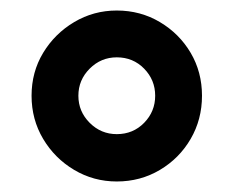

<svg xmlns="http://www.w3.org/2000/svg" viewBox="-20 -699 444 365"><path d="M202 -354Q158 -354 121 -376Q84 -398 62 -435Q40 -472 40 -517Q40 -562 62 -598.5Q84 -635 121 -657Q158 -679 202 -679Q247 -679 284 -657Q321 -635 342.5 -598.5Q364 -562 364 -517Q364 -472 342.5 -435Q321 -398 284 -376Q247 -354 202 -354ZM202 -444Q233 -444 254 -465.5Q275 -487 275 -517Q275 -547 254 -568.5Q233 -590 202 -590Q172 -590 150.5 -568.5Q129 -547 129 -517Q129 -487 150.5 -465.5Q172 -444 202 -444Z"/></svg>

Font: Atkinson Hyperlegible
Style: Bold
Weight: 700
Designer: Elliott Scott, Megan Eiswerth, Linus Boman, Theodore Petrosky
Foundry: Braille Institute
Version: Version 1.006; ttfautohint (v1.8.3)